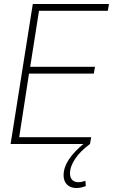

<svg xmlns="http://www.w3.org/2000/svg" viewBox="-20 -720 565 960"><path d="M33 0 144 -700H525L519 -666H175L131 -386H455L449 -352H125L76 -34H436L430 0ZM404 -6 430 0Q381 36 355.5 74.5Q330 113 330 147Q330 169 341.5 180Q353 191 372 191Q381 191 389.5 189Q398 187 407 184L409 210Q400 214 388 217Q376 220 362 220Q344 220 329.5 213Q315 206 306.5 191.5Q298 177 298 156Q298 117 324.5 77Q351 37 404 -6Z"/></svg>

Font: Georama ExtraCondensed Thin ExtraLight
Style: Italic
Weight: 250
Italic angle: -9°
Version: Version 1.001